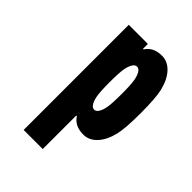

<svg xmlns="http://www.w3.org/2000/svg" viewBox="-258 -805 1184 1184"><g transform="rotate(45 333.5 -213.5)"><path d="M447.3 -677.1Q496.7 -677.1 534.8 -636.4Q572.9 -595.7 590.5 -522.8Q604.2 -464.2 604.2 -333.3Q604.2 -202.5 590.5 -143.9Q572.9 -71 534.8 -30.3Q496.7 10.4 447.3 10.4Q371.7 10.4 338.5 -42.3H333.3V250H166.7V-666.7H333.3V-624.3H338.5Q371.7 -677.1 447.3 -677.1ZM339.8 -451.2Q333.3 -416 333.3 -333.3Q333.3 -250.7 339.8 -215.5Q345.1 -185.5 356.8 -165.7Q368.5 -145.8 385.4 -145.8Q402.3 -145.8 414.1 -165.7Q425.8 -185.5 431 -215.5Q437.5 -250.7 437.5 -333.3Q437.5 -416 431 -451.2Q425.8 -481.1 414.1 -501Q402.3 -520.8 385.4 -520.8Q368.5 -520.8 356.8 -501Q345.1 -481.1 339.8 -451.2Z"/></g></svg>

Font: Monoid
Style: Bold
Weight: 700
Width: 4
Designer: Andreas Larsen (@larsenwork)
Version: Version 0.61